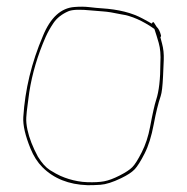

<svg xmlns="http://www.w3.org/2000/svg" viewBox="-20 -617 561 577"><path d="M436 -546C434 -547.3 430.8 -549.2 426.5 -551.5C422.2 -553.8 416.3 -557 409 -561C376.8 -578.6 335.8 -588.9 286 -592C275.3 -592.7 263 -593.8 249 -595.5C235 -597.2 220 -597.3 204 -596C163.2 -593.1 131.5 -564.1 109 -509C74.9 -429.3 55.2 -348 50 -265C48.6 -240.9 55.8 -209.3 71.8 -170.2C81 -147.7 92.9 -129.1 107.5 -114.5C141.6 -80.4 186.6 -62.4 242.5 -60.5C252.2 -60.2 265.2 -60.6 281.7 -61.7C298.2 -62.8 319 -69.4 344 -81.5C362.7 -90.5 376.2 -99.3 384.5 -108C392.8 -116.7 402.8 -132.5 414.5 -155.5C426.2 -178.5 435.3 -207.6 441.9 -242.9C448.5 -278.1 455.5 -306.7 463 -328.6C466.3 -338.3 468.6 -358.1 470 -388C470.7 -402.7 471.4 -418.9 472.1 -436.8C472.8 -454.7 471.1 -471.1 467 -486C465 -493.3 463.3 -499.7 462 -505C463.3 -506.3 464 -508 464 -510C460.9 -522.4 456.6 -531 451 -536C450.8 -536.7 448.4 -540.3 444 -547C441.5 -552 438.8 -551.7 436 -546ZM444 -530C448.7 -516 453 -502 457 -488C461.7 -471.5 463.4 -451.5 462 -428C462 -379.3 457.7 -342.2 449.2 -316.7C444.7 -303.1 438.6 -276.1 431 -235.5C425.7 -207.2 417.3 -181.8 406 -159.5C394.7 -137.2 385.2 -122.2 377.5 -114.5C369.8 -106.8 357.2 -98.5 339.5 -89.5C321.8 -80.5 306.4 -74.7 293 -72.2C279.7 -69.7 262.9 -68.8 242.5 -69.5C232.8 -69.8 223.3 -70.8 214 -72.5C204.7 -74.2 195.7 -76.3 187 -79C178.3 -81.7 169.8 -84.8 161.5 -88.5C153.2 -92.2 142.8 -97.9 130.3 -105.7C117.9 -113.5 105.8 -126.9 94 -146C78.3 -175.1 67.8 -202.1 62.5 -227C59.5 -241 58.3 -253.5 59 -264.5C59.7 -275.5 61 -288 63 -302C65 -316 66.7 -328.7 68 -340C76.7 -395.8 93.1 -450.9 117 -505.5C123 -519.2 131 -533.4 140.9 -548.1C150.9 -562.8 165.6 -574.4 185.1 -583C197.1 -588.3 220.6 -589.1 255.5 -585.5C265.2 -584.5 276.5 -583.6 289.6 -582.7C302.7 -581.9 320.8 -579 344 -574C375.1 -569.6 408.4 -554.9 444 -530Z"/></svg>

Font: Proton
Style: Lit
Weight: 500
Version: Version 1.017